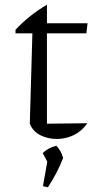

<svg xmlns="http://www.w3.org/2000/svg" viewBox="-20 -584 406 818"><path d="M180 -564V-485H353L348 -442H180V-57L352 -59Q337 -37 316.5 -22Q296 -7 271.5 0.5Q247 8 222 8Q184 8 152 -8Q120 -24 107 -57L118 -442H46V-457Q75 -488 108 -514.5Q141 -541 180 -564ZM163 209 184 90 249 89Q237 120 221 151Q205 182 184 214ZM191 123 162 68Q176 55 190 48Q204 41 220 37Q230 47 237 59.5Q244 72 249 89Z"/></svg>

Font: Piazzolla Thin Light
Style: Regular
Weight: 300
Version: Version 2.005